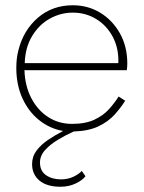

<svg xmlns="http://www.w3.org/2000/svg" viewBox="-20 -490 546 730"><path d="M291 160 305 180Q294 195 268 207.5Q242 220 210 220Q158 220 130 196.5Q102 173 102 134Q102 105 119 82.5Q136 60 162.5 42Q189 24 220 8Q169 -1 128.5 -33.5Q88 -66 65 -117Q42 -168 42 -231Q42 -269 50 -299Q69 -375 124 -422.5Q179 -470 257 -470Q314 -470 360.5 -442Q407 -414 435.5 -364Q464 -314 464 -248Q464 -236 462 -223H73Q75 -163 99 -117Q123 -71 163 -45Q203 -19 254 -19Q305 -19 339 -35Q373 -51 394.5 -75Q416 -99 431 -123L456 -107Q439 -80 415.5 -54Q392 -28 355 -10Q318 8 260 10Q229 24 200 41.5Q171 59 151.5 80.5Q132 102 132 128Q132 160 155 176Q178 192 212 192Q238 192 259 182Q280 172 291 160ZM257 -442Q211 -442 170 -419.5Q129 -397 102.5 -353.5Q76 -310 74 -250H430Q432 -306 409 -349.5Q386 -393 346 -417.5Q306 -442 257 -442Z"/></svg>

Font: Jost* Thin
Style: Regular
Weight: 200
Version: Version 3.7